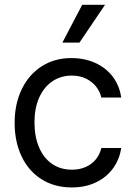

<svg xmlns="http://www.w3.org/2000/svg" viewBox="-20 -783 569 813"><path d="M42 -262.7Q42 -342.8 72 -405Q102.1 -467.3 156.5 -502.2Q210.9 -537.1 282.2 -537.1Q338.4 -537.1 383.8 -516.4Q429.2 -495.6 457.8 -457.8Q486.3 -419.9 493.2 -370.1H409.2Q403.3 -395.5 386.7 -416.5Q370.1 -437.5 344 -450.2Q317.9 -462.9 284.2 -462.9Q237.3 -462.9 201.4 -438.5Q165.5 -414.1 145.8 -369.4Q126 -324.7 126 -265.6Q126 -204.6 145.3 -159.2Q164.6 -113.8 200.4 -89.1Q236.3 -64.5 284.2 -64.5Q331.5 -64.5 365 -88.6Q398.4 -112.8 409.2 -156.2H493.2Q486.3 -108.4 459 -70.6Q431.6 -32.7 386.7 -11Q341.8 10.7 284.2 10.7Q210.4 10.7 155.5 -24.2Q100.6 -59.1 71.3 -121.1Q42 -183.1 42 -262.7ZM328.1 -762.7H424.8L316.4 -602.5H244.1Z"/></svg>

Font: Pretendard JP
Style: Regular
Weight: 400
Designer: Base glyphs from Inter by Rasmus Andersson; Hangeul glyphs from Noto Sans CJK(Source Han Sans) by Jang Soo-young and Kan
Foundry: Kil Hyung-jin
Version: Version 1.309